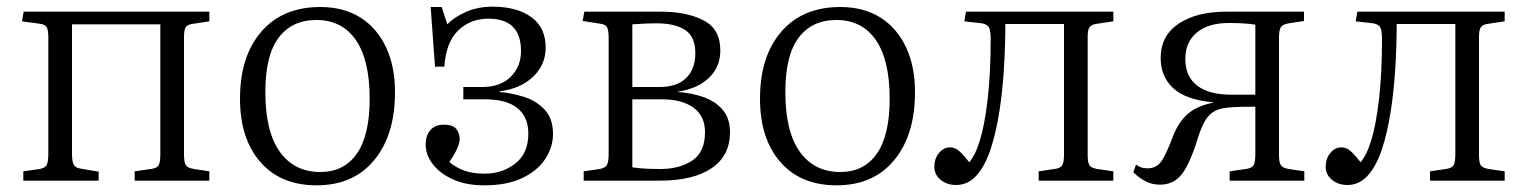

<svg xmlns="http://www.w3.org/2000/svg" viewBox="-20 -542 4579 576"><path d="M50 0V-28L99 -35Q115 -38 120 -47Q125 -56 125 -85V-428Q125 -452 120 -460.5Q115 -469 98 -471L46 -478L51 -507H608V-478L562 -471Q543 -469 537.5 -461Q532 -453 532 -432V-79Q532 -55 537.5 -46.5Q543 -38 562 -35L608 -28V0H384V-28L432 -35Q450 -37 455.5 -45.5Q461 -54 461 -81V-469H196V-81Q196 -57 201.5 -47.5Q207 -38 223 -36L276 -27V0Z M930 14Q822 14 761 -56Q700 -126 700 -246Q700 -373 764 -447Q828 -521 941 -521Q1011 -521 1061 -489.5Q1111 -458 1138 -400.5Q1165 -343 1165 -266Q1165 -137 1102.5 -61.5Q1040 14 930 14ZM941 -26Q1012 -26 1050.5 -81Q1089 -136 1089 -246Q1089 -362 1047.5 -422Q1006 -482 929 -482Q856 -482 816 -429Q776 -376 776 -266Q776 -147 819.5 -86.5Q863 -26 941 -26Z M1433 14Q1378 14 1338.5 -4Q1299 -22 1278 -50Q1257 -78 1257 -108Q1257 -135 1271 -151.5Q1285 -168 1312 -168Q1338 -168 1348.5 -155.5Q1359 -143 1359 -125Q1359 -101 1328 -56Q1348 -39 1373.5 -30Q1399 -21 1434 -21Q1487 -21 1526 -51.5Q1565 -82 1565 -141Q1565 -191 1532.5 -217.5Q1500 -244 1435 -244H1370V-281H1427Q1481 -281 1512 -311.5Q1543 -342 1543 -389Q1543 -486 1445 -486Q1391 -486 1354.5 -450.5Q1318 -415 1313 -342H1285L1272 -521H1305L1322 -469Q1343 -491 1378.5 -506.5Q1414 -522 1458 -522Q1530 -522 1573.5 -491Q1617 -460 1617 -399Q1617 -348 1579.5 -312Q1542 -276 1479 -268V-266Q1516 -263 1553 -251Q1590 -239 1614.5 -212.5Q1639 -186 1639 -140Q1639 -101 1616 -65.5Q1593 -30 1547 -8Q1501 14 1433 14Z M1731 0V-28L1779 -35Q1796 -38 1801 -47.5Q1806 -57 1806 -82V-427Q1806 -450 1801.5 -459.5Q1797 -469 1780 -471L1728 -479L1733 -507H1963Q2040 -507 2090.5 -481Q2141 -455 2141 -391Q2141 -341 2107 -308.5Q2073 -276 2014 -267V-266Q2057 -263 2092.5 -250Q2128 -237 2149 -211.5Q2170 -186 2170 -145Q2170 -75 2115 -37.5Q2060 0 1958 0ZM1877 -281H1959Q2011 -281 2038.5 -308Q2066 -335 2066 -382Q2066 -432 2035.5 -452Q2005 -472 1950 -472Q1930 -472 1910.5 -471Q1891 -470 1877 -469ZM1961 -35Q2019 -35 2057 -60.5Q2095 -86 2095 -145Q2095 -194 2060.5 -219Q2026 -244 1966 -244H1877V-40Q1897 -37 1917.5 -36Q1938 -35 1961 -35Z M2490 14Q2382 14 2321 -56Q2260 -126 2260 -246Q2260 -373 2324 -447Q2388 -521 2501 -521Q2571 -521 2621 -489.5Q2671 -458 2698 -400.5Q2725 -343 2725 -266Q2725 -137 2662.5 -61.5Q2600 14 2490 14ZM2501 -26Q2572 -26 2610.5 -81Q2649 -136 2649 -246Q2649 -362 2607.5 -422Q2566 -482 2489 -482Q2416 -482 2376 -429Q2336 -376 2336 -266Q2336 -147 2379.5 -86.5Q2423 -26 2501 -26Z M2848 13Q2821 13 2802 -2.5Q2783 -18 2783 -42Q2783 -66 2797 -83Q2811 -100 2830 -100Q2845 -100 2858 -88.5Q2871 -77 2888 -55Q2896 -65 2904 -80.5Q2912 -96 2919 -119Q2934 -166 2943 -244.5Q2952 -323 2952 -424Q2952 -450 2947 -459.5Q2942 -469 2926 -472L2873 -478L2878 -507H3320V-478L3273 -471Q3255 -469 3249 -461Q3243 -453 3243 -432V-77Q3243 -54 3248.5 -46Q3254 -38 3272 -35L3320 -28V0H3096V-28L3143 -35Q3161 -37 3166.5 -46Q3172 -55 3172 -79V-470H2996Q2996 -401 2991.5 -332Q2987 -263 2978 -207Q2968 -143 2951.5 -93.5Q2935 -44 2909.5 -15.5Q2884 13 2848 13Z M3460 12Q3437 12 3418 2.5Q3399 -7 3380 -25L3388 -48Q3395 -43 3403 -40Q3411 -37 3423 -37Q3448 -37 3462.5 -56Q3477 -75 3499 -133Q3515 -175 3542.5 -199.5Q3570 -224 3619 -234V-235Q3536 -243 3499 -278Q3462 -313 3462 -368Q3462 -435 3516 -471Q3570 -507 3658 -507H3892V-479L3846 -472Q3828 -469 3822.5 -460.5Q3817 -452 3817 -428V-77Q3817 -55 3822.5 -46.5Q3828 -38 3846 -35L3893 -28V0H3669V-28L3717 -35Q3735 -37 3740.5 -46Q3746 -55 3746 -79V-222Q3729 -222 3704.5 -221.5Q3680 -221 3661 -219Q3634 -216 3618 -205Q3602 -194 3590.5 -171Q3579 -148 3567 -107Q3543 -37 3519.5 -12.5Q3496 12 3460 12ZM3674 -258H3746V-468Q3727 -471 3707.5 -472Q3688 -473 3666 -473Q3605 -473 3570.5 -444.5Q3536 -416 3536 -365Q3536 -313 3571 -285.5Q3606 -258 3674 -258Z M4022 13Q3995 13 3976 -2.5Q3957 -18 3957 -42Q3957 -66 3971 -83Q3985 -100 4004 -100Q4019 -100 4032 -88.5Q4045 -77 4062 -55Q4070 -65 4078 -80.5Q4086 -96 4093 -119Q4108 -166 4117 -244.5Q4126 -323 4126 -424Q4126 -450 4121 -459.5Q4116 -469 4100 -472L4047 -478L4052 -507H4494V-478L4447 -471Q4429 -469 4423 -461Q4417 -453 4417 -432V-77Q4417 -54 4422.5 -46Q4428 -38 4446 -35L4494 -28V0H4270V-28L4317 -35Q4335 -37 4340.5 -46Q4346 -55 4346 -79V-470H4170Q4170 -401 4165.5 -332Q4161 -263 4152 -207Q4142 -143 4125.5 -93.5Q4109 -44 4083.5 -15.5Q4058 13 4022 13Z"/></svg>

Font: Literata 36pt Light
Style: Regular
Weight: 300
Designer: Latin by Veronika Burian and Jose Scaglione. Greek by Irene Vlachou. Cyrillic by Vera Evstafieva.
Foundry: TypeTogether
Version: Version 3.002